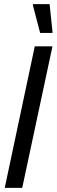

<svg xmlns="http://www.w3.org/2000/svg" viewBox="-20 -913 275 933"><path d="M3 0 149 -688H235L88 0ZM175 -753 140 -887V-893H221L235 -759V-753Z"/></svg>

Font: Saira ExtraCondensed Medium
Style: Italic
Weight: 500
Width: 2
Italic angle: -12°
Designer: Hector Gatti with collaboration of the Omnibus-Type team
Foundry: Omnibus-Type
Version: Version 1.101